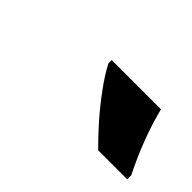

<svg xmlns="http://www.w3.org/2000/svg" viewBox="-33 -896 419 419"><g transform="rotate(45 176.5 -686.0)"><path d="M263.2 -606Q242.7 -626 219.7 -652.1Q196.8 -678.2 176.8 -705.6Q156.7 -732.9 145 -755.9V-766.1H296.9Q305.2 -732.4 319.8 -693.6Q334.5 -654.8 353 -618.2V-606Z"/></g></svg>

Font: Open Sans
Style: Bold Italic
Weight: 700
Italic angle: -12°
Designer: Monotype Design Team
Foundry: Monotype Imaging Inc.
Version: Version 3.003; ttfautohint (v1.8.4)